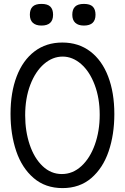

<svg xmlns="http://www.w3.org/2000/svg" viewBox="-20 -953 640 984"><path d="M34 -369.5Q34 -479 65.5 -561.5Q97 -644 156.8 -689.5Q216.5 -735 299.5 -735Q382.5 -735 442.5 -689.5Q502.5 -644 534.2 -561.2Q566 -478.5 566 -368.5Q566 -263.5 536.8 -177.5Q507.5 -91.5 447.8 -40.2Q388 11 300.5 11Q212.5 11 152.5 -40.5Q92.5 -92 63.2 -178.2Q34 -264.5 34 -369.5ZM491 -364.5Q491 -450 465.2 -518.2Q439.5 -586.5 395.8 -624.8Q352 -663 301 -663Q249.5 -663 205.5 -625Q161.5 -587 135.2 -518.2Q109 -449.5 109 -362Q109 -280.5 132.2 -211.5Q155.5 -142.5 198.2 -101.8Q241 -61 297 -61Q353 -61 397.2 -101.8Q441.5 -142.5 466.2 -212Q491 -281.5 491 -364.5ZM133 -877.5Q133 -905 147.2 -919Q161.5 -933 192.5 -933Q224 -933 238 -919Q252 -905 252 -877.5Q252 -822 192.5 -822Q163.5 -822 148.2 -836.2Q133 -850.5 133 -877.5ZM350.5 -877.5Q350.5 -905 364.8 -919Q379 -933 410 -933Q441.5 -933 455.5 -919Q469.5 -905 469.5 -877.5Q469.5 -822 410 -822Q381 -822 365.8 -836.2Q350.5 -850.5 350.5 -877.5Z"/></svg>

Font: JuliaMono Light
Style: Regular
Weight: 300
Monospace: yes
Designer: cormullion
Foundry: corm
Version: Version 0.054; ttfautohint (v1.8.4)